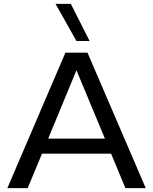

<svg xmlns="http://www.w3.org/2000/svg" viewBox="-20 -972 790 992"><path d="M432 -700H318L18 0H123L197 -178H554L628 0H733ZM375 -760H443L346 -952H267ZM229 -256 375 -609 522 -256Z"/></svg>

Font: Gully
Style: Regular
Weight: 400
Designer: jaikishan Patel
Foundry: MagicType
Version: Version 1.000;Glyphs 3.2 (3242)